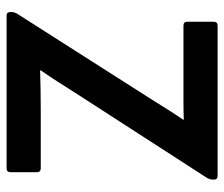

<svg xmlns="http://www.w3.org/2000/svg" viewBox="-70 -626 695 596"><g transform="rotate(90 278.0 -327.5)"><path d="M28 0Q17 0 17 -11V-16Q17 -23 21 -31L290 -453Q305 -477 320 -501Q335 -525 351 -548V-550Q324 -549 295.5 -549Q267 -549 239 -549H59Q47 -549 47 -561V-643Q47 -655 59 -655H525Q537 -655 537 -644V-639Q537 -633 533 -624L267 -212Q250 -185 233 -158.5Q216 -132 198 -106V-104Q229 -105 259.5 -105.5Q290 -106 322 -106H502Q514 -106 514 -94V-12Q514 0 502 0Z"/></g></svg>

Font: Sofia Sans
Style: Bold
Weight: 700
Designer: Botio Nikoltchev, Ani Petrova
Foundry: lettersoup
Version: Version 4.100; ttfautohint (v1.8.4.7-5d5b)